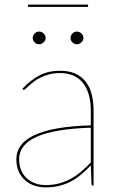

<svg xmlns="http://www.w3.org/2000/svg" viewBox="-20 -805 513 833"><path d="M51 0ZM384 0Q377 0 377 -8L374 -87.5Q353 -65.5 332 -47.8Q311 -30 287.5 -17.8Q264 -5.5 237 1.2Q210 8 177 8Q155 8 132.5 1.2Q110 -5.5 92 -20.2Q74 -35 62.5 -58.2Q51 -81.5 51 -115Q51 -148 70.5 -174.2Q90 -200.5 129.8 -219Q169.5 -237.5 230.2 -248.2Q291 -259 374 -261V-324Q374 -362.5 365.5 -393Q357 -423.5 340.5 -444.5Q324 -465.5 299 -476.8Q274 -488 241 -488Q215 -488 194 -482.5Q173 -477 156.5 -469Q140 -461 127.8 -451.5Q115.5 -442 106.5 -434Q97.5 -426 92 -420.5Q86.5 -415 84 -415Q82 -415 79 -418L77 -420Q113 -458 151.5 -478Q190 -498 241 -498Q278.5 -498 305.8 -486Q333 -474 351 -451.5Q369 -429 377.5 -396.8Q386 -364.5 386 -324V0ZM177 -2Q211.5 -2 239.5 -10Q267.5 -18 291 -31.5Q314.5 -45 334.8 -62.8Q355 -80.5 374 -100V-251Q216.5 -246 139.8 -211.8Q63 -177.5 63 -115Q63 -85.5 72.8 -64.2Q82.5 -43 98.5 -29.2Q114.5 -15.5 135 -8.8Q155.5 -2 177 -2ZM178 -640Q178 -629.5 169.2 -621.2Q160.5 -613 150 -613Q138.5 -613 130.2 -621.2Q122 -629.5 122 -640Q122 -651.5 130.2 -659.8Q138.5 -668 150 -668Q160.5 -668 169.2 -659.8Q178 -651.5 178 -640ZM342 -640Q342 -629.5 333.2 -621.2Q324.5 -613 314 -613Q302.5 -613 294.2 -621.2Q286 -629.5 286 -640Q286 -651.5 294.2 -659.8Q302.5 -668 314 -668Q324.5 -668 333.2 -659.8Q342 -651.5 342 -640ZM102 -785H362V-775H102Z"/></svg>

Font: Lato Hairline
Style: Regular
Weight: 100
Designer: Lukasz Dziedzic
Foundry: tyPoland Lukasz Dziedzic
Version: Version 2.007; 2014-02-27